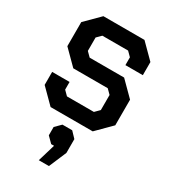

<svg xmlns="http://www.w3.org/2000/svg" viewBox="-246 -817 1129 1279"><g transform="rotate(30 318.5 -177.0)"><path d="M50 -108V-208H184V-149L217 -116H424L458 -150V-266L425 -299H160L52 -407V-592L160 -700H476L584 -592V-491H450V-551L417 -584H219L186 -551V-448L219 -415H484L592 -307V-110L482 0H158ZM307 212H285L242 169V105L285 62H360L402 106V212L345 346H267Z"/></g></svg>

Font: Chakra Petch
Style: Bold
Weight: 700
Designer: Katatrad Aksorn Co.,Ltd.
Foundry: Cadson Demak Co.,Ltd.
Version: Version 1.000; ttfautohint (v1.6)